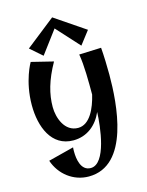

<svg xmlns="http://www.w3.org/2000/svg" viewBox="-136 -777 845 1101"><g transform="rotate(-15 286.5 -226.0)"><path d="M379 -448C391 -381 391 -281 391 -207C373 -131 335 -43 265 -43C185 -43 154 -132 154 -196C154 -273 175 -351 229 -447L99 -479C99 -479 41 -382 41 -237C41 -109 90 19 220 19C303 19 362 -32 393 -103C390 -19 367 198 275 198C216 198 206 125 206 83C206 74 206 65 207 57L55 96C84 182 161 242 252 242C493 242 516 -121 516 -292C516 -339 514 -406 510 -453ZM284 -694 109 -556 180 -494 281 -629 404 -494 464 -572Z"/></g></svg>

Font: Original Surfer
Style: Regular
Weight: 400
Designer: Astigmatic (AOETI)
Foundry: Astigmatic (AOETI)
Version: Version 1.001